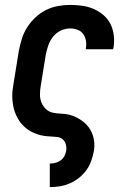

<svg xmlns="http://www.w3.org/2000/svg" viewBox="-20 -558 540 783"><path d="M183 205V109H184Q195 109 206.5 106Q218 103 227.5 96Q237 89 242.5 78.5Q248 68 250 57Q252 44 248.5 31Q245 18 235.5 10Q226 2 212.5 0.5Q199 -1 185.5 -1.5Q172 -2 159 -4Q146 -6 134 -10Q122 -14 110.5 -19.5Q99 -25 89 -33Q79 -41 70.5 -50Q62 -59 55.5 -70Q49 -81 44 -92.5Q39 -104 36 -116.5Q33 -129 31.5 -142Q30 -155 30 -168.5Q30 -182 32 -195.5Q34 -209 36 -222L57 -352Q62 -377 69.5 -401Q77 -425 91.5 -447.5Q106 -470 125.5 -488Q145 -506 168.5 -517.5Q192 -529 217 -533.5Q242 -538 266 -538Q291 -538 315.5 -534.5Q340 -531 362 -521.5Q384 -512 402 -496.5Q420 -481 430.5 -460Q441 -439 444 -414Q447 -389 443 -364Q442 -363 442 -361Q442 -359 441 -357H330Q330 -358 330 -358.5Q330 -359 330 -360Q333 -376 330.5 -391.5Q328 -407 319.5 -419Q311 -431 296.5 -436.5Q282 -442 266 -442Q247 -442 228.5 -433.5Q210 -425 197 -409Q184 -393 177.5 -374.5Q171 -356 167 -337L146 -207Q143 -190 143 -172.5Q143 -155 149 -140Q155 -125 167 -113.5Q179 -102 195.5 -98.5Q212 -95 229.5 -94.5Q247 -94 263 -90Q279 -86 293.5 -78.5Q308 -71 320.5 -61Q333 -51 342.5 -38Q352 -25 357.5 -9.5Q363 6 364.5 23Q366 40 363 57Q359 78 352 98Q345 118 332.5 135.5Q320 153 302.5 167Q285 181 265.5 189.5Q246 198 225.5 201.5Q205 205 184 205Z"/></svg>

Font: Iosevka Slab
Style: Bold Italic
Weight: 700
Italic angle: -9°
Monospace: yes
Designer: Belleve Invis
Foundry: Belleve Invis
Version: Version 11.1.0; ttfautohint (v1.8.3)